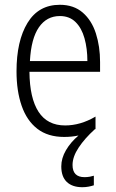

<svg xmlns="http://www.w3.org/2000/svg" viewBox="-20 -562 485 802"><path d="M283 127Q283 178 333 178Q345 178 355.5 176Q366 174 372 172V212Q363 215 350.5 217.5Q338 220 324 220Q282 220 259 198Q236 176 236 133Q236 99 255.5 65.5Q275 32 308 4Q280 10 248 10Q180 10 136 -24Q92 -58 70.5 -120Q49 -182 49 -264Q49 -391 95 -466.5Q141 -542 230 -542Q288 -542 325.5 -509.5Q363 -477 380.5 -422.5Q398 -368 398 -303V-262H103Q104 -152 141 -95Q178 -38 252 -38Q316 -38 379 -75V-23L376 -22Q334 16 308.5 54.5Q283 93 283 127ZM230 -495Q175 -495 142.5 -448Q110 -401 105 -307H345Q345 -359 333 -402Q321 -445 295.5 -470Q270 -495 230 -495Z"/></svg>

Font: Noto Sans Georgian Condensed Light
Style: Regular
Weight: 300
Width: 3
Designer: Monotype Design Team, Akaki Razmadze
Foundry: Google LLC
Version: Version 2.005; ttfautohint (v1.8.4.7-5d5b)